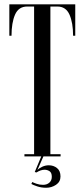

<svg xmlns="http://www.w3.org/2000/svg" viewBox="-20 -720 389 884"><path d="M92.5 0V-10H137V-690H105.5Q65.5 -690 49.2 -652.5Q33 -615 33 -555.5H23V-700H326.5V-555.5H316.5Q316.5 -615 300 -652.5Q283.5 -690 244 -690H212V-10H259V0ZM192.5 144.5Q170 144.5 151 138Q132 131.5 124.5 127L128.5 118Q134 121 148 126Q162 131 178 131Q196 131 207.2 121Q218.5 111 218.5 94Q218.5 75 208 68.2Q197.5 61.5 185.5 61.5Q167.5 61.5 148 74L140 72L170 0H180L152 63Q160.5 54 175 47.5Q189.5 41 204.5 41Q226.5 41 242.5 53.8Q258.5 66.5 258.5 92.5Q258.5 117 238 130.8Q217.5 144.5 192.5 144.5Z"/></svg>

Font: Imbue 100pt
Style: Regular
Weight: 400
Designer: Tyler Finck
Foundry: Etcetera Type Company
Version: Version 1.102; ttfautohint (v1.8.3)